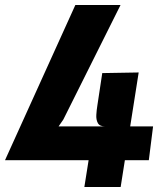

<svg xmlns="http://www.w3.org/2000/svg" viewBox="-34 -747 654 767"><path d="M-14 -107 267 -727H447.5L219 -269.5L200 -242H577.5L560.5 -107ZM303 0 335.5 -205 386 -242Q364 -242 356.8 -255.5Q349.5 -269 350.8 -288.5Q352 -308 355 -326L374.5 -455L520 -457.5L448 0Z"/></svg>

Font: Spline Sans Mono
Style: Italic
Weight: 400
Italic angle: -4°
Monospace: yes
Designer: Eben Sorkin, Mirko Velimirovic
Foundry: Sorkin Type
Version: Version 1.004